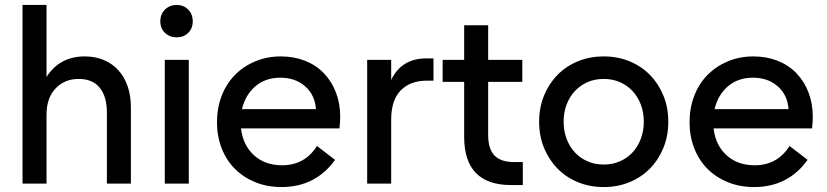

<svg xmlns="http://www.w3.org/2000/svg" viewBox="-20 -742 3343 776"><path d="M412 -287Q412 -352 383 -387.5Q354 -423 298 -423Q241 -423 204.5 -384.5Q168 -346 168 -278V0H71V-722H168V-431Q221 -514 323 -514Q365 -514 399.5 -499.5Q434 -485 458.5 -458Q483 -431 496 -393Q509 -355 509 -308V0H412Z M646 -500H743V0H646ZM694 -591Q666 -591 647 -609Q628 -627 628 -656Q628 -685 647 -703.5Q666 -722 694 -722Q722 -722 740.5 -703.5Q759 -685 759 -656Q759 -627 740.5 -609Q722 -591 694 -591Z M1118 14Q1060 14 1012 -5.5Q964 -25 929.5 -59.5Q895 -94 876 -142.5Q857 -191 857 -248Q857 -306 876 -355Q895 -404 929.5 -439Q964 -474 1011.5 -494Q1059 -514 1115 -514Q1168 -514 1212.5 -496.5Q1257 -479 1288.5 -446.5Q1320 -414 1337.5 -369Q1355 -324 1355 -270Q1355 -249 1352 -223H954Q962 -155 1006.5 -114.5Q1051 -74 1120 -74Q1212 -74 1261 -152L1334 -96Q1296 -42 1241.5 -14Q1187 14 1118 14ZM1113 -428Q1053 -428 1012.5 -393.5Q972 -359 958 -301H1257Q1253 -358 1213.5 -393Q1174 -428 1113 -428Z M1464 -500H1561V-419Q1603 -506 1703 -506H1732V-416H1705Q1638 -416 1599.5 -376.5Q1561 -337 1561 -258V0H1464Z M1769 -500H1856V-640H1953V-500H2091V-411H1953V-197Q1953 -140 1978.5 -113.5Q2004 -87 2058 -87H2093V6H2046Q1856 6 1856 -189V-411H1769Z M2420 14Q2363 14 2315 -6Q2267 -26 2232.5 -61.5Q2198 -97 2178.5 -145Q2159 -193 2159 -250Q2159 -307 2178.5 -355Q2198 -403 2232.5 -438.5Q2267 -474 2315 -494Q2363 -514 2420 -514Q2477 -514 2525 -494Q2573 -474 2607.5 -438.5Q2642 -403 2661.5 -355Q2681 -307 2681 -250Q2681 -193 2661.5 -145Q2642 -97 2607.5 -61.5Q2573 -26 2525 -6Q2477 14 2420 14ZM2420 -77Q2456 -77 2485.5 -90Q2515 -103 2536.5 -126Q2558 -149 2570 -181Q2582 -213 2582 -250Q2582 -288 2570 -319.5Q2558 -351 2536.5 -374Q2515 -397 2485.5 -410Q2456 -423 2420 -423Q2384 -423 2354.5 -410Q2325 -397 2303.5 -374Q2282 -351 2270 -319.5Q2258 -288 2258 -250Q2258 -213 2270 -181Q2282 -149 2303.5 -126Q2325 -103 2354.5 -90Q2384 -77 2420 -77Z M3028 14Q2970 14 2922 -5.5Q2874 -25 2839.5 -59.5Q2805 -94 2786 -142.5Q2767 -191 2767 -248Q2767 -306 2786 -355Q2805 -404 2839.5 -439Q2874 -474 2921.5 -494Q2969 -514 3025 -514Q3078 -514 3122.5 -496.5Q3167 -479 3198.5 -446.5Q3230 -414 3247.5 -369Q3265 -324 3265 -270Q3265 -249 3262 -223H2864Q2872 -155 2916.5 -114.5Q2961 -74 3030 -74Q3122 -74 3171 -152L3244 -96Q3206 -42 3151.5 -14Q3097 14 3028 14ZM3023 -428Q2963 -428 2922.5 -393.5Q2882 -359 2868 -301H3167Q3163 -358 3123.5 -393Q3084 -428 3023 -428Z"/></svg>

Font: NT Somic Medium
Style: Regular
Weight: 500
Designer: Ravid Balaliev — lead type designer, mastering
Michael Voronin — secret advisor, marketing
Ivan Kovalenko — best boy
Foundry: NT Type
Version: Version 0.7